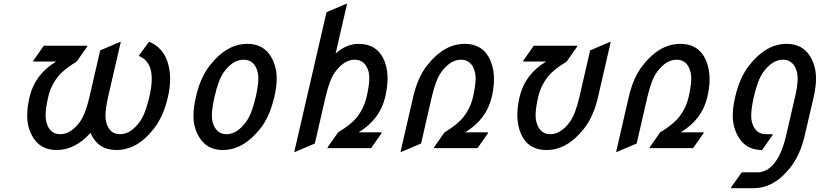

<svg xmlns="http://www.w3.org/2000/svg" viewBox="-20 -777 4313 1007"><path d="M613.3 -556.6 546.9 -268.6Q533.2 -208.5 533.2 -170.4Q533.2 -151.4 536.6 -137.7Q552.7 -73.2 609.9 -73.2Q665 -73.2 712.4 -137.7Q742.2 -177.7 763.2 -268.6Q775.9 -322.8 775.9 -363.8Q775.9 -383.3 772.9 -399.4Q761.2 -462.9 707.5 -483.9L760.7 -556.6H765.6Q842.3 -523.4 863.8 -434.1Q872.1 -399.9 872.1 -361.8Q872.1 -318.4 860.8 -268.6Q838.4 -168.9 787.6 -103Q700.7 9.8 590.3 9.8Q493.2 9.8 454.6 -80.1Q374 9.8 276.9 9.8Q168.9 9.8 132.3 -103Q122.6 -133.3 122.6 -171.4Q122.6 -215.8 135.3 -268.6Q162.6 -386.7 274.4 -454.1H153.8L154.8 -459L209.5 -537.1H438L437 -532.2L382.3 -454.1Q313 -412.6 283.2 -374Q246.1 -326.7 232.9 -268.6Q219.2 -209.5 219.2 -171.4Q219.2 -151.4 223.1 -137.7Q239.3 -73.2 296.4 -73.2Q351.6 -73.2 398.9 -137.7Q428.2 -177.7 449.2 -268.6L505.4 -512.7L608.4 -556.6Z M1105 -268.6Q1091.3 -208 1091.3 -170.4Q1091.3 -151.4 1094.7 -137.7Q1113.3 -73.2 1168 -73.2Q1222.7 -73.2 1270.5 -137.7Q1300.8 -178.7 1321.3 -268.6Q1335 -328.6 1335 -366.2Q1335 -386.2 1331.1 -399.4Q1314.5 -463.9 1257.8 -463.9Q1200.7 -463.9 1153.8 -398.4Q1125.5 -358.9 1105 -268.6ZM1007.3 -268.1Q1030.8 -370.6 1080.6 -434.1Q1168.9 -546.9 1277.3 -546.9Q1385.7 -546.9 1421.4 -434.1Q1431.2 -403.3 1431.2 -364.7Q1431.2 -322.3 1418.9 -268.6Q1394 -164.1 1345.7 -103Q1256.3 9.8 1148.4 9.8Q1042 9.8 1004.4 -102.5Q994.6 -132.3 994.6 -168.9Q994.6 -211.9 1007.3 -268.1Z M1523.4 19.5 1692.4 -712.9 1795.4 -756.8H1800.3L1740.2 -496.1Q1796.9 -546.9 1859.9 -546.9Q1972.7 -546.9 2003.9 -434.1Q2012.7 -402.3 2012.7 -365.2Q2012.7 -320.8 2000.5 -268.6Q1973.1 -151.4 1861.3 -83H1981.9L1981 -78.1L1926.3 0H1697.8L1698.7 -4.9L1753.4 -83Q1822.8 -124.5 1852.5 -163.1Q1889.6 -210.9 1902.8 -268.6Q1917 -330.1 1917 -368.2Q1917 -386.7 1913.6 -399.4Q1896 -463.9 1839.8 -463.9Q1785.2 -463.9 1737.8 -399.4Q1708.5 -359.4 1687.5 -268.6L1631.3 -24.4L1528.3 19.5Z M2419.4 -83Q2419.4 -83 2540 -83L2539.1 -78.1L2484.4 0H2255.9L2256.8 -4.9L2311.5 -83Q2380.4 -124.5 2410.6 -163.1Q2447.8 -210.9 2460.9 -268.6Q2474.6 -328.6 2474.6 -366.2Q2474.6 -386.2 2470.7 -399.4Q2454.1 -463.9 2397.5 -463.9Q2342.3 -463.9 2294.9 -399.4Q2265.6 -359.4 2244.6 -268.6L2188.5 -24.4L2085.4 19.5H2080.6L2147 -268.6Q2170.4 -370.6 2220.2 -434.1Q2308.6 -546.9 2417 -546.9Q2528.3 -546.9 2561 -434.1Q2570.8 -400.4 2570.8 -361.3Q2570.8 -317.9 2559.1 -268.6Q2531.7 -150.4 2419.4 -83Z M3183.1 -556.6 3116.7 -268.6Q3093.3 -166.5 3043.5 -103Q2955.1 9.8 2846.7 9.8Q2734.9 9.8 2702.6 -103Q2693.4 -135.7 2693.4 -174.3Q2693.4 -218.3 2705.1 -268.6Q2732.9 -387.2 2844.2 -454.1H2723.6L2724.6 -459L2779.3 -537.1H3007.8L3006.8 -532.2L2952.1 -454.1Q2883.8 -413.1 2853 -374Q2816.4 -327.1 2802.7 -268.6Q2789.1 -209.5 2789.1 -171.9Q2789.1 -151.9 2793 -137.7Q2810.5 -73.2 2866.2 -73.2Q2921.4 -73.2 2968.8 -137.7Q2998 -177.7 3019 -268.6L3075.2 -512.7L3178.2 -556.6Z M3550.3 -83Q3550.3 -83 3670.9 -83L3669.9 -78.1L3615.2 0H3386.7L3387.7 -4.9L3442.4 -83Q3511.2 -124.5 3541.5 -163.1Q3578.6 -210.9 3591.8 -268.6Q3605.5 -328.6 3605.5 -366.2Q3605.5 -386.2 3601.6 -399.4Q3585 -463.9 3528.3 -463.9Q3473.1 -463.9 3425.8 -399.4Q3396.5 -359.4 3375.5 -268.6L3319.3 -24.4L3216.3 19.5H3211.4L3277.8 -268.6Q3301.3 -370.6 3351.1 -434.1Q3439.5 -546.9 3547.9 -546.9Q3659.2 -546.9 3691.9 -434.1Q3701.7 -400.4 3701.7 -361.3Q3701.7 -317.9 3689.9 -268.6Q3662.6 -150.4 3550.3 -83Z M3977.1 9.8Q3870.1 9.8 3833 -103Q3823.2 -132.8 3823.2 -170.9Q3823.2 -215.3 3835.9 -268.6Q3859.4 -370.6 3909.2 -434.1Q3997.6 -546.9 4106 -546.9Q4214.4 -546.9 4250 -434.1Q4259.8 -403.3 4259.8 -364.7Q4259.8 -321.3 4247.6 -268.6L4201.2 -68.4Q4178.2 31.7 4128.4 97.2Q4042.5 210 3931.6 210H3814L3814.9 205.1L3870.1 127H3950.7Q4011.2 127 4053.2 62.5Q4085 13.7 4103.5 -68.4L4149.9 -268.6Q4163.6 -327.6 4163.6 -365.2Q4163.6 -385.3 4159.7 -399.4Q4142.1 -463.9 4086.4 -463.9Q4030.8 -463.9 3983.4 -398.9Q3954.1 -358.9 3933.6 -268.6Q3919.9 -208.5 3919.9 -170.4Q3919.9 -151.9 3923.3 -137.7Q3940.9 -73.7 3995.6 -73.2H4033.2L4031.7 -68.4Z"/></svg>

Font: Nova Script
Style: Regular
Weight: 400
Italic angle: -13°
Version: Version 2.001